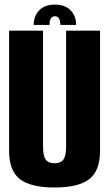

<svg xmlns="http://www.w3.org/2000/svg" viewBox="-20 -808 478 832"><path d="M216.5 4.5Q113 4.5 66.2 -31.8Q19.5 -68 19.5 -154V-675H166.5V-172.5Q166.5 -133 178 -116.8Q189.5 -100.5 216.5 -100.5Q243.5 -100.5 255 -116.8Q266.5 -133 266.5 -172.5V-675H413.5V-154Q413.5 -68 366.8 -31.8Q320 4.5 216.5 4.5ZM218 -788Q263 -788 286.5 -762.8Q310 -737.5 310 -700H241.5Q241.5 -737.5 218 -737.5Q194.5 -737.5 194.5 -700H126Q126 -737.5 149.5 -762.8Q173 -788 218 -788Z"/></svg>

Font: Anybody Condensed Regular
Style: Bold
Weight: 700
Width: 3
Designer: Tyler Finck
Foundry: Etcetera Type Company
Version: Version 1.010; ttfautohint (v1.8.3) -l 8 -r 50 -G 200 -x 14 